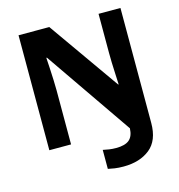

<svg xmlns="http://www.w3.org/2000/svg" viewBox="-130 -828 1073 1152"><g transform="rotate(-15 406.5 -252.0)"><path d="M496 210Q465 210 441 206.5Q417 203 400 199V81Q418 85 438 88Q458 91 481 91Q537 91 563 69Q589 47 591 -2L220 -540H216Q218 -512 220 -474.5Q222 -437 223.5 -400Q225 -363 225 -336V0H90V-714H281L591 -274H594Q593 -302 591 -338.5Q589 -375 588 -411Q587 -447 587 -471V-714H723V0Q723 109 660 159.5Q597 210 496 210Z"/></g></svg>

Font: Noto Sans Balinese
Style: Bold
Weight: 700
Designer: Aditya Bayu, David Williams
Foundry: David Williams
Version: Version 2.005; ttfautohint (v1.8.4.7-5d5b)